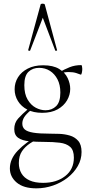

<svg xmlns="http://www.w3.org/2000/svg" viewBox="-20 -750 484 1050"><path d="M179 280Q109 280 71.5 248.5Q34 217 34 171Q34 119 77.5 73.5Q121 28 195 -14L206 -1Q173 15 145 33.5Q117 52 100 77.5Q83 103 83 142Q83 174 97.5 198.5Q112 223 141.5 236.5Q171 250 216 250Q289 250 336.5 213Q384 176 384 112Q384 71 363.5 53Q343 35 307 30.5Q271 26 223 26Q177 26 139.5 22.5Q102 19 80 4Q58 -11 58 -44Q58 -78 79 -101.5Q100 -125 136 -156L147 -146Q122 -125 112 -108.5Q102 -92 102 -74Q102 -54 115.5 -42Q129 -30 162 -24.5Q195 -19 253 -19Q275 -19 304 -18Q333 -17 361 -9Q389 -1 407.5 20Q426 41 426 81Q426 122 405.5 158Q385 194 350 221.5Q315 249 270.5 264.5Q226 280 179 280ZM211 -133Q163 -133 129.5 -150.5Q96 -168 78 -197.5Q60 -227 60 -262Q60 -298 78.5 -327.5Q97 -357 132 -375Q167 -393 216 -393Q271 -393 303.5 -373Q336 -353 350 -323Q364 -293 364 -264Q364 -231 346.5 -201Q329 -171 295 -152Q261 -133 211 -133ZM229 -147Q264 -147 287 -169.5Q310 -192 310 -244Q310 -286 294.5 -316Q279 -346 253 -362.5Q227 -379 194 -379Q159 -379 136 -357.5Q113 -336 113 -284Q113 -236 131 -205.5Q149 -175 175.5 -161Q202 -147 229 -147ZM301 -319V-353Q332 -371 361 -382.5Q390 -394 425 -394Q427 -394 428.5 -387Q430 -380 430 -373Q430 -363 427.5 -351.5Q425 -340 421 -342Q414 -345 397 -350.5Q380 -356 356 -356Q343 -356 332 -354Q321 -352 310 -349ZM292 -476Q294 -474 288.5 -472.5Q283 -471 282 -474L214 -653L145 -474Q144 -471 138.5 -472.5Q133 -474 134 -476L202 -725Q203 -730 213 -730Q223 -730 225 -725Z"/></svg>

Font: Cormorant Garamond Light Light
Style: Regular
Weight: 300
Version: Version 4.001